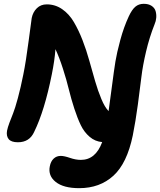

<svg xmlns="http://www.w3.org/2000/svg" viewBox="-20 -733 843 1011"><path d="M397 257.8Q314.5 257.8 273.4 225.1Q232.4 192.4 242.2 143.1Q247.1 116.7 262.5 102.3Q277.8 87.9 299.8 87.9Q317.9 87.9 348.4 98.4Q378.9 108.9 405.8 108.9Q483.4 108.9 518.1 15.1Q481 12.2 452.1 -12.5Q423.3 -37.1 405.8 -73.2Q388.2 -109.4 371.3 -161.1Q354.5 -212.9 342.5 -262.2Q330.6 -311.5 311.5 -370.8Q292.5 -430.2 272 -474.1Q267.6 -414.6 252.9 -341.8Q214.4 -149.4 160.2 -39.1Q135.7 16.1 74.2 16.1Q39.1 16.1 25.6 -0.5Q12.2 -17.1 17.1 -44.9Q20.5 -62 29.5 -86.2Q38.6 -110.4 48.8 -135.7Q59.1 -161.1 74 -216.1Q88.9 -271 103 -341.8Q116.7 -409.2 131.1 -519.8Q145.5 -630.4 147 -638.2Q153.3 -669.4 174.1 -689.7Q194.8 -710 226.1 -710Q271 -710 307.6 -684.6Q344.2 -659.2 369.1 -616.7Q394 -574.2 414.3 -522.2Q434.6 -470.2 450.4 -413.1Q466.3 -356 481 -305.4Q495.6 -254.9 513.7 -211.7Q531.7 -168.5 551.8 -147.9Q557.6 -187.5 569.1 -276.4Q580.6 -365.2 587.9 -409.9Q595.2 -454.6 613.5 -522.5Q631.8 -590.3 658.2 -647Q674.8 -682.6 692.9 -697.8Q710.9 -712.9 736.8 -712.9Q762.2 -712.9 778.3 -702.1Q794.4 -691.4 799.3 -674.6Q804.2 -657.7 802.7 -639.6Q801.3 -621.6 793.9 -605Q766.6 -536.1 749 -461.2Q731.4 -386.2 724.6 -328.1Q717.8 -270 705.8 -181.4Q693.8 -92.8 679.2 -20Q648.9 127 577.1 192.4Q505.4 257.8 397 257.8Z"/></svg>

Font: Shantell Sans Normal
Style: Bold Italic
Weight: 700
Italic angle: -11.31°
Designer: Stephen Nixon, Anya Danilova, Shantell Martin
Foundry: Arrow Type
Version: Version 1.006;[559af2be0]